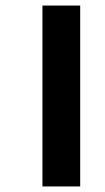

<svg xmlns="http://www.w3.org/2000/svg" viewBox="-20 -623 377 692"><path d="M133 49V-603H269V49Z"/></svg>

Font: Noto Sans Malayalam Condensed
Style: Bold
Weight: 700
Width: 3
Designer: Jelle Bosma - Monotype Design Team
Foundry: Monotype Imaging Inc.
Version: Version 2.104; ttfautohint (v1.8.4.7-5d5b)